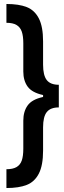

<svg xmlns="http://www.w3.org/2000/svg" viewBox="-20 -823 328 977"><path d="M199.2 -174.8V-56.6Q199.2 18.6 177.7 60.3Q156.2 102.1 116.2 117.9Q76.2 133.8 12.7 133.8V38.1Q45.4 38.1 64.2 27.1Q83 16.1 90.8 -6.3Q98.6 -28.8 98.6 -66.4V-209Q98.6 -255.9 120.8 -286.6Q143.1 -317.4 199.2 -329.6V-339.4Q143.1 -351.6 120.8 -382.1Q98.6 -412.6 98.6 -459V-602.5Q98.6 -639.6 90.8 -662.1Q83 -684.6 64.2 -695.8Q45.4 -707 12.7 -707V-802.7Q76.2 -802.7 116.2 -786.9Q156.2 -771 177.7 -729.2Q199.2 -687.5 199.2 -612.3V-494.1Q199.2 -439.5 218 -415.5Q236.8 -391.6 279.3 -391.6V-276.4Q236.8 -276.4 218 -252.7Q199.2 -229 199.2 -174.8Z"/></svg>

Font: Pretendard GOV SemiBold
Style: Regular
Weight: 600
Designer: Base glyphs from Inter by Rasmus Andersson; Hangeul glyphs from Noto Sans CJK(Source Han Sans) by Jang Soo-young and Kan
Foundry: Kil Hyung-jin
Version: Version 1.309